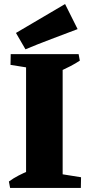

<svg xmlns="http://www.w3.org/2000/svg" viewBox="-20 -930 445 950"><path d="M109 0V-662H290V0ZM30 0 24 -32Q46 -48 71 -61Q96 -74 123 -85L124 0ZM240 0 243 -75 381 -53 380 0ZM170 -587 32 -609 33 -662H173ZM276 -577 275 -662H369L375 -630Q354 -616 329 -603Q304 -590 276 -577ZM106 -686 59 -767 302 -910 364 -786Q301 -762 234.5 -737Q168 -712 106 -686Z"/></svg>

Font: Eczar
Style: Bold
Weight: 700
Designer: Vaibhav Singh
Foundry: Rosetta Type Foundry
Version: Version 2.000